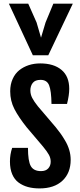

<svg xmlns="http://www.w3.org/2000/svg" viewBox="-20 -1029 440 1056"><path d="M34.7 -140.6Q34.7 -179.2 46.9 -215.8H133.8Q133.8 -143.1 149.4 -115.5Q165 -87.9 205.6 -87.9Q231.9 -87.9 245.4 -102.8Q258.8 -117.7 258.8 -139.6Q258.8 -159.7 249 -177.5Q239.3 -195.3 216.8 -222.7L126.5 -329.1Q82.5 -384.3 59.3 -429.2Q36.1 -474.1 36.1 -526.9Q36.1 -564.9 49.6 -594.7Q63 -624.5 85.9 -642.8Q108.9 -661.1 138.2 -670.7Q167.5 -680.2 201.2 -680.2Q275.9 -680.2 318.4 -644.5Q360.8 -608.9 360.8 -540.5Q360.8 -505.4 348.6 -457.5H263.2Q262.2 -529.3 250.2 -559.6Q238.3 -589.8 203.1 -589.8Q173.3 -589.8 160.2 -573Q147 -556.2 147 -531.7Q147 -510.3 157 -490.7Q167 -471.2 188 -444.8L286.6 -329.1Q303.7 -307.1 312.5 -295.4Q321.3 -283.7 337.2 -257.3Q353 -231 360.8 -204.3Q368.7 -177.7 368.7 -149.9Q368.7 -77.6 323.5 -35.2Q278.3 7.3 197.3 7.3Q162.1 7.3 133.5 -0.5Q105 -8.3 82.3 -24.9Q59.6 -41.5 47.1 -70.8Q34.7 -100.1 34.7 -140.6ZM245.6 -725.1H160.6L28.8 -1008.8H135.3L181.2 -905.3L205.6 -821.8L230.5 -905.3L273.4 -1008.8H380.4Z"/></svg>

Font: FjallaOne
Style: Regular
Weight: 400
Designer: Irina Smirnova
Foundry: Irina Smirnova
Version: Version 1.001